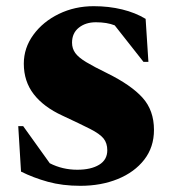

<svg xmlns="http://www.w3.org/2000/svg" viewBox="-20 -591 562 621"><path d="M240 10Q182 10 135 -3Q88 -16 48 -36L39 -183H55L141 -63Q182 -42 230 -42Q274 -42 300.5 -58Q327 -74 327 -105Q327 -128 315 -143Q303 -158 271.5 -174Q240 -190 182 -217Q121 -245 89 -286.5Q57 -328 57 -385Q57 -436 88 -478.5Q119 -521 170.5 -546Q222 -571 283 -571Q332 -571 375 -560.5Q418 -550 451 -530L460 -391H444L351 -509Q326 -519 290 -519Q257 -519 235 -501.5Q213 -484 213 -453Q213 -434 223.5 -419.5Q234 -405 259 -390Q284 -375 327 -354Q404 -316 441 -275Q478 -234 478 -171Q478 -115 446.5 -74.5Q415 -34 361 -12Q307 10 240 10ZM112 -84Q117 -79 122 -75Z"/></svg>

Font: Spectral SC ExtraBold
Style: Regular
Weight: 800
Designer: Jean-Baptiste Levee
Foundry: Production Type
Version: Version 2.001